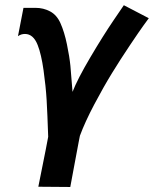

<svg xmlns="http://www.w3.org/2000/svg" viewBox="-20 -539 602 751"><path d="M129.9 191.4Q147 107.4 158.7 47.4Q167.5 2 168.5 -3.9Q165.5 -94.2 162.4 -147.7Q159.2 -201.2 150.4 -263.9Q141.6 -326.7 127.4 -362.8Q110.4 -406.2 77.6 -406.2Q62.5 -406.2 50.3 -397.5L71.8 -508.3H119.1Q149.9 -508.3 176 -494.4Q202.1 -480.5 216.3 -448.7Q231.9 -414.1 241.9 -365.2Q252 -316.4 255.4 -281.2Q258.8 -246.1 263.7 -179.7Q283.2 -230 333.3 -314.7Q383.3 -399.4 423.8 -459L464.4 -518.6L562 -467.8Q554.2 -457 540.3 -438Q526.4 -418.9 488.5 -362.5Q450.7 -306.2 418 -252.9Q385.3 -199.7 348.9 -130.9Q312.5 -62 292.5 -7.8Q289.6 6.8 288.1 14.6Q282.2 44.9 270.5 108.4Q258.8 171.9 254.9 192.4Z"/></svg>

Font: Fantasque Sans Mono
Style: Bold Italic
Weight: 700
Italic angle: -11°
Monospace: yes
Designer: Jany Belluz
Version: Version 1.7.1